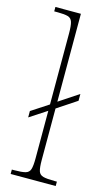

<svg xmlns="http://www.w3.org/2000/svg" viewBox="-119 -802 472 844"><g transform="rotate(15 117.0 -380.0)"><path d="M23 0V-20H33Q68 -20 84.5 -24.5Q101 -29 106 -44.5Q111 -60 111 -95V-311L33 -260V-289L111 -340V-663Q111 -698 106 -714.5Q101 -731 85.5 -735.5Q70 -740 40 -740H23V-760H139V-360L228 -419V-388L139 -329V-95Q139 -60 144 -44.5Q149 -29 165.5 -24.5Q182 -20 218 -20H228V0Z"/></g></svg>

Font: Noto Serif Thai Condensed Thin
Style: Regular
Weight: 100
Width: 3
Designer: Monotype Design Team
Foundry: Monotype Imaging Inc.
Version: Version 2.001; ttfautohint (v1.8.4.7-5d5b)